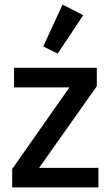

<svg xmlns="http://www.w3.org/2000/svg" viewBox="-20 -815 480 835"><path d="M33 0V-80L282 -435H41V-520H401V-440L150 -85H408V0ZM231 -582 168 -613 252 -795 342 -749Z"/></svg>

Font: IBM Plex Sans Condensed Medium
Style: Regular
Weight: 500
Width: 3
Designer: Mike Abbink, Paul van der Laan, Pieter van Rosmalen
Foundry: Bold Monday
Version: Version 1.3